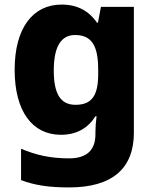

<svg xmlns="http://www.w3.org/2000/svg" viewBox="-20 -579 678 839"><path d="M249 -559C124 -559 44 -457 44 -274C44 -92 122 10 246 10C316 10 365 -20 397 -71H402C399 -48 397 -22 397 -3V8C397 77 359 113 282 113C201 113 139 99 72 71V208C135 232 199 240 282 240C471 240 565 157 565 1V-549H421L408 -480H404C370 -529 321 -559 249 -559ZM308 -426C382 -426 409 -377 409 -275V-254C409 -160 380 -121 310 -121C245 -121 215 -168 215 -271C215 -374 246 -426 308 -426Z"/></svg>

Font: Noto Sans Arabic ExtBd
Style: Regular
Weight: 800
Designer: Monotype Design Team, Nadine Chahine, Nizar Qandah and Khaled Hosny
Foundry: Monotype Imaging Inc.
Version: Version 2.012